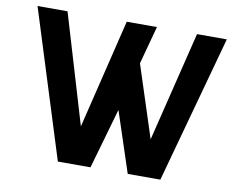

<svg xmlns="http://www.w3.org/2000/svg" viewBox="-79 -836 1150 939"><g transform="rotate(10 496.0 -366.0)"><path d="M34 -732H183L345 -189L477 -732H627L576 -543L692 -186L826 -732H974L773 0H611L512 -300L426 0H264Z"/></g></svg>

Font: Mina
Style: Bold
Weight: 700
Version: Version 1.000